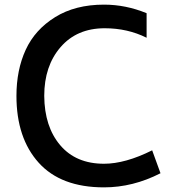

<svg xmlns="http://www.w3.org/2000/svg" viewBox="-20 -792 748 829"><path d="M429 17Q243 17 147 -89.5Q51 -196 51 -378Q51 -490 91 -577Q131 -664 218 -718Q305 -772 429 -772Q523 -772 613 -735V-629Q531 -670 432 -670Q312 -670 241.5 -588.5Q171 -507 171 -378Q172 -245 240 -165Q308 -85 429 -85Q521 -85 637 -143L673 -44Q554 17 429 17Z"/></svg>

Font: Biryani DemiBold
Style: Regular
Weight: 600
Designer: Dan Reynolds and Mathieu Réguer
Foundry: Dan Reynolds and Mathieu Réguer
Version: Version 1.003;PS 001.003;hotconv 1.0.70;makeotf.lib2.5.58329